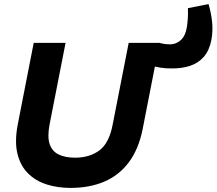

<svg xmlns="http://www.w3.org/2000/svg" viewBox="-20 -910 1060 940"><path d="M816 -575Q791 -575 767 -578.5Q743 -582 721 -589L761 -700Q776 -696 788 -694.5Q800 -693 813 -693Q842 -693 865 -713.5Q888 -734 895 -778Q898 -797 899.5 -820Q901 -843 900 -870L1001 -890Q1014 -846 1018.5 -802Q1023 -758 1015 -715Q1005 -663 978 -632Q951 -601 910 -587.5Q869 -574 816 -575ZM325 10Q261 10 207 -7.5Q153 -25 116 -62.5Q79 -100 65 -159Q51 -218 67 -301L145 -700H301L223 -302Q211 -241 223 -205Q235 -169 267.5 -153.5Q300 -138 347 -138Q419 -138 467 -174Q515 -210 532 -302L610 -700H761L678 -276Q658 -178 610 -114.5Q562 -51 490 -20.5Q418 10 325 10Z"/></svg>

Font: REM SemiBold
Style: Italic
Weight: 600
Italic angle: -11°
Designer: Octavio Pardo
Foundry: Ashler Design
Version: Version 1.005;gftools[0.9.28]